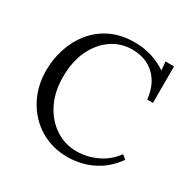

<svg xmlns="http://www.w3.org/2000/svg" viewBox="-130 -660 784 793"><g transform="rotate(30 262.5 -263.0)"><path d="M456.5 -358.3Q448.8 -428.7 407.4 -467.7Q366 -506.8 300.3 -506.8Q247.2 -506.8 203.5 -477.3Q159.9 -447.7 134 -393.7Q108.2 -339.6 108.2 -265.9Q108.2 -195.1 135.3 -141.2Q162.4 -87.3 208.3 -57.2Q254.1 -27.1 309.5 -27.1Q358.6 -27.1 405.6 -49.1Q452.5 -71.1 482.9 -113.3L502.4 -97.5Q470.1 -53.2 432.5 -29.3Q394.9 -5.5 357.9 3.3Q320.9 12.1 290.1 12.1Q214.5 12.1 156.9 -23.5Q99.4 -59 66.9 -119.5Q34.5 -180.1 34.5 -254.5Q34.5 -307.3 50.6 -357.9Q66.7 -408.5 99.2 -449Q131.6 -489.5 180.6 -513.6Q229.6 -537.6 295.2 -537.6Q337.4 -537.6 374.8 -526.2Q412.2 -514.9 447 -491.7L443 -532.5H483.7V-358.3Z"/></g></svg>

Font: Parastoo
Style: Regular
Weight: 400
Foundry: Saber Rastikerdar (saber.rastikerdar@gmail.com)
Version: Version 3.000